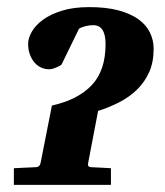

<svg xmlns="http://www.w3.org/2000/svg" viewBox="-20 -520 464 540"><path d="M412.1 -382.8Q412.1 -345.2 399.7 -317.4Q387.2 -289.6 366 -268.6Q344.7 -247.6 316.4 -232.9Q288.1 -218.3 255.9 -208L228 -62Q225.1 -49.8 236.8 -49.8L256.3 -48.8Q264.6 -48.3 274.2 -47.9Q283.7 -47.4 292 -46.9V0H19V-46.9Q28.3 -47.4 39.1 -47.9Q49.8 -48.3 59.1 -48.8Q69.8 -49.3 80.1 -49.8Q91.8 -49.8 94.2 -62L126 -223.1Q199.7 -239.7 238.3 -280.8Q276.9 -321.8 276.9 -396Q276.9 -449.2 242.2 -449.2Q237.3 -449.2 231.4 -448.5Q225.6 -447.8 220 -446.3Q214.4 -444.8 209.5 -442.9Q204.6 -440.9 202.1 -439L152.8 -337.9Q147 -334 141.1 -331.5Q135.7 -329.1 129.9 -327.1Q124 -325.2 118.2 -325.2Q105.5 -325.2 94.5 -330.6Q83.5 -335.9 75.7 -345.7Q67.9 -355.5 63.5 -368.4Q59.1 -381.3 59.1 -397Q59.1 -412.1 69.1 -430.2Q79.1 -448.2 100.1 -463.9Q121.1 -479.5 153.6 -489.7Q186 -500 231 -500Q278.3 -500 312.5 -491Q346.7 -481.9 368.9 -466.1Q391.1 -450.2 401.6 -428.7Q412.1 -407.2 412.1 -382.8Z"/></svg>

Font: Charis SIL APac
Style: Bold Italic
Weight: 700
Italic angle: -11°
Foundry: SIL International
Version: Version 5.000